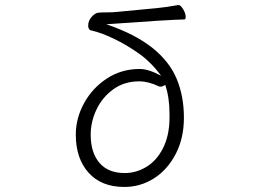

<svg xmlns="http://www.w3.org/2000/svg" viewBox="-20 -727 1040 760"><path d="M715 -660Q715 -650 709 -650Q689 -650 606 -645L401 -631Q459 -611 503 -588.5Q547 -566 584 -537Q651 -483 679.5 -414.5Q708 -346 708 -261Q708 -180 675.5 -117.5Q643 -55 589.5 -21Q536 13 472 13Q381 13 330.5 -43.5Q280 -100 280 -194Q280 -259 313 -319Q346 -379 403.5 -416.5Q461 -454 533 -454Q568 -454 618 -427Q578 -481 530 -515Q482 -549 431 -573.5Q380 -598 343 -606Q336 -607 332.5 -612Q329 -617 329 -625Q329 -645 343 -660.5Q357 -676 370 -677Q382 -678 402 -678Q426 -678 444 -680L602 -695Q635 -698 685 -707H687Q695 -707 705 -690.5Q715 -674 715 -660ZM474 -42Q519 -42 559.5 -66.5Q600 -91 625 -140Q650 -189 651 -257V-275Q651 -342 634 -391Q623 -384 617 -384Q612 -384 609 -385Q568 -405 531 -405Q472 -405 428.5 -373.5Q385 -342 362 -293.5Q339 -245 339 -194Q339 -123 373.5 -82.5Q408 -42 474 -42Z"/></svg>

Font: JyunsaiKaai Light
Style: Regular
Weight: 300
Designer: Fontworks Inc.
Version: Version 0.030;April 7, 2024;FontCreator 14.0.0.2901 64-bit